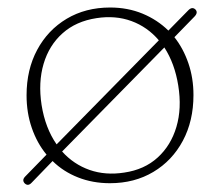

<svg xmlns="http://www.w3.org/2000/svg" viewBox="-20 -490 600 524"><path d="M47.5 10.5Q39 1.5 49 -8.5L107 -68Q81 -99.5 66.8 -140.8Q52.5 -182 52.5 -230Q52.5 -300 81.5 -354Q110.5 -408 162 -438.8Q213.5 -469.5 280.5 -469.5Q328.5 -469.5 369 -452.8Q409.5 -436 439.5 -406.5L493.5 -461.5Q504 -472.5 513 -464.5Q521.5 -456 511 -445L456 -388.5Q480.5 -357.5 494.2 -317.2Q508 -277 508 -230.5Q508 -160 479 -105.8Q450 -51.5 398.5 -20.8Q347 10 280 10Q233 10 193 -5.8Q153 -21.5 123.5 -50.5L66 9Q56.5 19 47.5 10.5ZM93.5 -203.5Q103.5 -140.5 134.5 -96L413.5 -380Q382.5 -416.5 338.8 -432.5Q295 -448.5 243.5 -440.5Q187.5 -432 150.8 -399.2Q114 -366.5 99 -315.8Q84 -265 93.5 -203.5ZM319 -19Q374 -27 410.2 -60Q446.5 -93 461.5 -143.8Q476.5 -194.5 466.5 -256.5Q457 -316.5 428.5 -360.5L149.5 -76.5Q181 -41.5 224.5 -26.2Q268 -11 319 -19Z"/></svg>

Font: Fraunces 9pt Soft Thin
Style: Regular
Weight: 100
Version: Version 1.000;[b76b70a41]